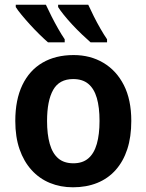

<svg xmlns="http://www.w3.org/2000/svg" viewBox="-20 -786 622 816"><path d="M538 -272Q538 -204 521 -152Q504 -100 471.5 -63.5Q439 -27 393 -8.5Q347 10 290 10Q237 10 192 -8.5Q147 -27 114 -63.5Q81 -100 63 -152Q45 -204 45 -272Q45 -362 75 -424.5Q105 -487 160.5 -519.5Q216 -552 293 -552Q364 -552 419.5 -519Q475 -486 506.5 -424Q538 -362 538 -272ZM180 -272Q180 -215 191.5 -174.5Q203 -134 227.5 -113Q252 -92 292 -92Q331 -92 355.5 -113Q380 -134 391.5 -174.5Q403 -215 403 -272Q403 -330 391.5 -369.5Q380 -409 355.5 -429.5Q331 -450 291 -450Q232 -450 206 -404Q180 -358 180 -272ZM355 -766Q365 -744 378.5 -717Q392 -690 407 -664Q422 -638 435 -619V-606H365Q349 -620 328.5 -639.5Q308 -659 287.5 -681Q267 -703 251 -723Q235 -743 227 -756V-766ZM175 -766Q185 -744 199 -716.5Q213 -689 227.5 -663.5Q242 -638 255 -619V-606H184Q168 -620 148 -639.5Q128 -659 108 -681Q88 -703 71.5 -723Q55 -743 47 -756V-766Z"/></svg>

Font: Noto Sans Display SemiBold
Style: Regular
Weight: 600
Designer: Monotype Design Team
Foundry: Monotype Imaging Inc.
Version: Version 2.003